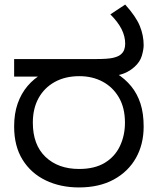

<svg xmlns="http://www.w3.org/2000/svg" viewBox="-20 -810 691 842"><path d="M326 12Q245 12 180.5 -19Q116 -50 79 -109.5Q42 -169 42 -255Q42 -312 57.5 -356Q73 -400 101 -433Q129 -466 168 -488L186 -474H42V-551H398Q452 -551 474 -556Q496 -561 507 -569Q520 -579 524.5 -591.5Q529 -604 529 -618Q529 -651 513 -682.5Q497 -714 464 -747L529 -790Q576 -738 593 -696.5Q610 -655 610 -612Q610 -593 602 -565.5Q594 -538 569 -516Q556 -504 538 -494.5Q520 -485 496 -480L491 -488Q529 -464 555.5 -431.5Q582 -399 596 -356Q610 -313 610 -255Q610 -177 576 -117Q542 -57 478.5 -22.5Q415 12 326 12ZM327 -69Q395 -69 439.5 -96Q484 -123 506 -169.5Q528 -216 528 -272Q528 -337 501.5 -382.5Q475 -428 430 -452Q385 -476 328 -476Q266 -476 220 -450.5Q174 -425 149 -379.5Q124 -334 124 -272Q124 -175 179.5 -122Q235 -69 327 -69Z"/></svg>

Font: hexukannada05
Style: Book
Weight: 400
Designer: Jelle Bosma - Monotype Design Team
Foundry: Monotype Imaging Inc.
Version: Version 2.003